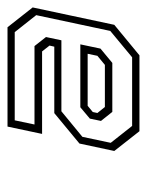

<svg xmlns="http://www.w3.org/2000/svg" viewBox="39 -785 388 506"><g transform="rotate(-90 233.0 -532.0)"><path d="M140.2 -358.5 88.1 -424.8 107.7 -516.6 187.9 -582.9H363L365.9 -595.5L350.5 -615.1H133.1L152.4 -706.2H414.2L466.4 -639.9L420.6 -424.8L340.2 -358.5ZM191.1 -430 167.3 -459.9 173.4 -489.2 203.3 -514.3H369.1L357.9 -461.2L320.2 -430ZM154.1 -377.8H335L404.5 -435.4L446.1 -630.6L401.3 -687.2H168.9L157.9 -635.1H364.6L388.4 -604.8L379.8 -564.2H192.7L125.4 -508.9L109.6 -434.2ZM204 -449.6H315L338.9 -469.3L344.3 -495H207.2L190.8 -481.5L188.2 -469.3Z"/></g></svg>

Font: Tourney Light
Style: Italic
Weight: 300
Italic angle: -12°
Version: Version 1.015